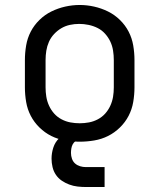

<svg xmlns="http://www.w3.org/2000/svg" viewBox="-20 -561 640 771"><path d="M300 8Q271 8 241.5 3Q212 -2 186 -15Q160 -28 138.5 -49Q117 -70 103.5 -96Q90 -122 85 -151.5Q80 -181 80 -210V-320Q80 -349 85 -378.5Q90 -408 103.5 -434Q117 -460 138.5 -481Q160 -502 186.5 -515Q213 -528 242 -534.5Q271 -541 300 -541Q329 -541 358 -534.5Q387 -528 413.5 -515Q440 -502 461.5 -481Q483 -460 496.5 -434Q510 -408 515 -378.5Q520 -349 520 -320V-210Q520 -181 515 -151.5Q510 -122 496.5 -96Q483 -70 461.5 -49Q440 -28 414 -15Q388 -2 358.5 3Q329 8 300 8ZM300 -66Q319 -66 337.5 -69.5Q356 -73 373 -82Q390 -91 402.5 -105Q415 -119 423 -136.5Q431 -154 434 -172.5Q437 -191 437 -210V-320Q437 -339 434 -358Q431 -377 423 -394Q415 -411 402 -425.5Q389 -440 372 -448.5Q355 -457 336 -461Q317 -465 298 -465Q279 -465 260.5 -461Q242 -457 226 -447.5Q210 -438 197 -424Q184 -410 176.5 -393Q169 -376 166 -357.5Q163 -339 163 -320V-210Q163 -191 166 -172.5Q169 -154 177 -136.5Q185 -119 197.5 -105Q210 -91 227 -82Q244 -73 262.5 -69.5Q281 -66 300 -66ZM325 190Q308 190 291 188Q274 186 258 180Q242 174 228 164.5Q214 155 204.5 141Q195 127 191 110Q187 93 187 76Q187 54 194 32Q201 10 217.5 -6Q234 -22 256 -28.5Q278 -35 300 -35V0Q291 0 283.5 5.5Q276 11 272 18.5Q268 26 266.5 35Q265 44 265 53Q265 65 269 76.5Q273 88 281.5 95.5Q290 103 301.5 106.5Q313 110 325 110H400V190Z"/></svg>

Font: Iosevka Mono
Style: Regular
Weight: 400
Designer: Belleve Invis
Foundry: Belleve Invis
Version: Version 11.1.1